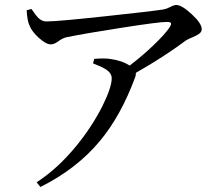

<svg xmlns="http://www.w3.org/2000/svg" viewBox="-20 -722 839 770"><path d="M142 28 127 9Q212 -46 287 -138Q349 -214 391 -297Q428 -372 428 -408Q428 -428 406 -443Q389 -454 353 -468L358 -486Q398 -489 419 -486Q468 -480 500 -459Q550 -497 595.5 -540.5Q641 -584 660 -612Q668 -625 665.5 -629.5Q663 -634 648 -634Q617 -634 470 -611Q328 -589 248 -573Q230 -569 212 -555Q196 -544 184 -544Q165 -544 137 -569Q109 -594 99 -618Q89 -638 87 -681L106 -686Q107 -685 109 -682Q126 -657 135 -649Q149 -636 166 -636Q211 -636 404 -657Q582 -676 635 -684Q647 -686 663 -694Q678 -702 687 -702Q709 -702 749 -665Q789 -628 789 -605Q789 -594 778 -586Q771 -581 753 -573Q734 -565 726 -560Q639 -495 525 -430Q525 -419 522 -412Q465 -258 381 -157Q288 -45 142 28Z"/></svg>

Font: GenRyuMin TW M
Style: Regular
Weight: 500
Version: Version 1.501;PS 1;hotconv 16.6.51;makeotf.lib2.5.65220